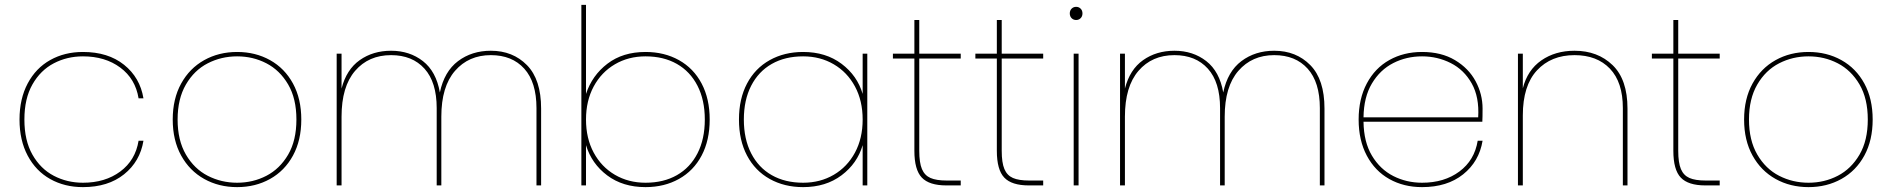

<svg xmlns="http://www.w3.org/2000/svg" viewBox="-20 -760 7756 787"><path d="M60 -270Q60 -355 93.5 -418Q127 -481 186 -514Q245 -547 320 -547Q423 -547 488.5 -494.5Q554 -442 568 -357H548Q535 -437 473 -483Q411 -529 320 -529Q255 -529 200.5 -500.5Q146 -472 113 -414Q80 -356 80 -270Q80 -184 113 -126Q146 -68 200.5 -39.5Q255 -11 320 -11Q411 -11 473 -57Q535 -103 548 -183H568Q554 -98 488.5 -45.5Q423 7 320 7Q245 7 186 -26Q127 -59 93.5 -122Q60 -185 60 -270Z M952 7Q877 7 817 -26.5Q757 -60 722.5 -122.5Q688 -185 688 -270Q688 -355 722.5 -417.5Q757 -480 817 -513.5Q877 -547 952 -547Q1027 -547 1087 -513.5Q1147 -480 1181 -417.5Q1215 -355 1215 -270Q1215 -185 1181 -122.5Q1147 -60 1087 -26.5Q1027 7 952 7ZM952 -11Q1017 -11 1072 -39.5Q1127 -68 1161 -126Q1195 -184 1195 -270Q1195 -356 1161 -414Q1127 -472 1072 -500.5Q1017 -529 952 -529Q887 -529 831.5 -500.5Q776 -472 742 -413.5Q708 -355 708 -270Q708 -185 742 -126.5Q776 -68 831.5 -39.5Q887 -11 952 -11Z M1992 -552Q2082 -552 2140 -493Q2198 -434 2198 -315V0H2179V-317Q2179 -423 2129 -478.5Q2079 -534 1992 -534Q1901 -534 1845 -469.5Q1789 -405 1789 -282V0H1770V-317Q1770 -423 1720 -478.5Q1670 -534 1583 -534Q1491 -534 1435.5 -469.5Q1380 -405 1380 -282V0H1360V-540H1380V-397Q1400 -475 1454.5 -513.5Q1509 -552 1583 -552Q1659 -552 1713.5 -509.5Q1768 -467 1783 -381Q1801 -467 1857.5 -509.5Q1914 -552 1992 -552Z M2382 -375Q2407 -451 2470 -499Q2533 -547 2626 -547Q2703 -547 2763 -513.5Q2823 -480 2856 -417.5Q2889 -355 2889 -270Q2889 -185 2856 -122.5Q2823 -60 2763 -26.5Q2703 7 2626 7Q2533 7 2469 -41Q2405 -89 2382 -165V0H2363V-740H2382ZM2869 -270Q2869 -350 2839 -408.5Q2809 -467 2754.5 -498Q2700 -529 2626 -529Q2556 -529 2500.5 -496.5Q2445 -464 2413.5 -405.5Q2382 -347 2382 -270Q2382 -193 2413.5 -134.5Q2445 -76 2500.5 -43.5Q2556 -11 2626 -11Q2700 -11 2754.5 -42Q2809 -73 2839 -131.5Q2869 -190 2869 -270Z M3009 -270Q3009 -355 3042 -417.5Q3075 -480 3135 -513.5Q3195 -547 3272 -547Q3365 -547 3429.5 -498.5Q3494 -450 3516 -375V-540H3535V0H3516V-165Q3494 -90 3429.5 -41.5Q3365 7 3272 7Q3195 7 3135 -26.5Q3075 -60 3042 -122.5Q3009 -185 3009 -270ZM3516 -270Q3516 -347 3484.5 -405.5Q3453 -464 3397.5 -496.5Q3342 -529 3272 -529Q3198 -529 3143.5 -498Q3089 -467 3059 -408.5Q3029 -350 3029 -270Q3029 -190 3059 -131.5Q3089 -73 3143.5 -42Q3198 -11 3272 -11Q3342 -11 3397.5 -43.5Q3453 -76 3484.5 -134.5Q3516 -193 3516 -270Z M3748 -520V-142Q3748 -93 3759 -67Q3770 -41 3794 -30.5Q3818 -20 3861 -20H3918V0H3859Q3789 0 3758.5 -32Q3728 -64 3728 -142V-520H3640V-540H3728V-678H3748V-540H3918V-520Z M4086 -520V-142Q4086 -93 4097 -67Q4108 -41 4132 -30.5Q4156 -20 4199 -20H4256V0H4197Q4127 0 4096.5 -32Q4066 -64 4066 -142V-520H3978V-540H4066V-678H4086V-540H4256V-520Z M4391 -678Q4380 -678 4372.5 -685.5Q4365 -693 4365 -705Q4365 -717 4372.5 -724.5Q4380 -732 4391 -732Q4402 -732 4409.5 -724.5Q4417 -717 4417 -705Q4417 -693 4409.5 -685.5Q4402 -678 4391 -678ZM4401 -540V0H4381V-540Z M5203 -552Q5293 -552 5351 -493Q5409 -434 5409 -315V0H5390V-317Q5390 -423 5340 -478.5Q5290 -534 5203 -534Q5112 -534 5056 -469.5Q5000 -405 5000 -282V0H4981V-317Q4981 -423 4931 -478.5Q4881 -534 4794 -534Q4702 -534 4646.5 -469.5Q4591 -405 4591 -282V0H4571V-540H4591V-397Q4611 -475 4665.5 -513.5Q4720 -552 4794 -552Q4870 -552 4924.5 -509.5Q4979 -467 4994 -381Q5012 -467 5068.5 -509.5Q5125 -552 5203 -552Z M5809 -11Q5900 -11 5962 -57Q6024 -103 6037 -183H6057Q6043 -98 5977.5 -45.5Q5912 7 5809 7Q5734 7 5675 -26Q5616 -59 5582.5 -122Q5549 -185 5549 -270Q5549 -355 5582.5 -418Q5616 -481 5675 -514Q5734 -547 5809 -547Q5888 -547 5944 -513.5Q6000 -480 6028.5 -427Q6057 -374 6057 -315Q6057 -279 6056 -261H5569Q5570 -178 5603.5 -122Q5637 -66 5691 -38.5Q5745 -11 5809 -11ZM5809 -529Q5745 -529 5691 -501.5Q5637 -474 5603.5 -418Q5570 -362 5569 -279H6039Q6044 -362 6012.5 -418Q5981 -474 5926.5 -501.5Q5872 -529 5809 -529Z M6434 -552Q6529 -552 6590 -493Q6651 -434 6651 -315V0H6632V-317Q6632 -423 6579 -478.5Q6526 -534 6434 -534Q6338 -534 6280 -471.5Q6222 -409 6222 -287V0H6202V-540H6222V-398Q6241 -473 6298 -512.5Q6355 -552 6434 -552Z M6859 -520V-142Q6859 -93 6870 -67Q6881 -41 6905 -30.5Q6929 -20 6972 -20H7029V0H6970Q6900 0 6869.5 -32Q6839 -64 6839 -142V-520H6751V-540H6839V-678H6859V-540H7029V-520Z M7393 7Q7318 7 7258 -26.5Q7198 -60 7163.5 -122.5Q7129 -185 7129 -270Q7129 -355 7163.5 -417.5Q7198 -480 7258 -513.5Q7318 -547 7393 -547Q7468 -547 7528 -513.5Q7588 -480 7622 -417.5Q7656 -355 7656 -270Q7656 -185 7622 -122.5Q7588 -60 7528 -26.5Q7468 7 7393 7ZM7393 -11Q7458 -11 7513 -39.5Q7568 -68 7602 -126Q7636 -184 7636 -270Q7636 -356 7602 -414Q7568 -472 7513 -500.5Q7458 -529 7393 -529Q7328 -529 7272.5 -500.5Q7217 -472 7183 -413.5Q7149 -355 7149 -270Q7149 -185 7183 -126.5Q7217 -68 7272.5 -39.5Q7328 -11 7393 -11Z"/></svg>

Font: Fz Poppins Thin
Style: Regular
Weight: 100
Designer: Ninad Kale (Devanagari), Jonny Pinhorn (Latin)
Foundry: Indian Type Foundry
Version: Vit hóa bi Vntype.Com & FontZin.Com